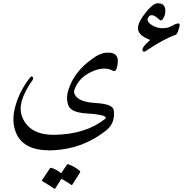

<svg xmlns="http://www.w3.org/2000/svg" viewBox="-20 -721 1185 1178"><path d="M671 -288Q610 -320 519 -269Q459 -234 436 -169Q432 -157 438 -143Q459 -95 566 -89Q674 -83 678 -44Q688 33 633 78Q489 193 306 201Q87 210 64 39Q54 -39 102 -145Q116 -174 131.5 -199Q147 -224 165 -246Q175 -258 181 -248Q186 -239 180 -230Q81 -91 116 -4Q161 109 316 106Q506 103 624 9Q634 2 625 -5Q608 -19 512 -25Q414 -31 399 -75Q383 -120 401 -174Q437 -282 542 -357Q568 -377 591 -387Q614 -397 633 -398Q724 -404 697 -305Q689 -277 671 -288ZM391 289Q393 286 399 287Q419 294 436.5 304Q454 314 470 328Q474 332 471 337L423 413Q421 416 414 411Q411 408 397 399.5Q383 391 357 376L319 435Q316 440 309 434Q305 431 288 420Q271 409 239 390Q235 387 238 384L287 311Q289 308 295 309Q312 314 327 322.5Q342 331 355 342ZM1072 -528Q1067 -513 1059 -508Q1022 -495 975.5 -470Q929 -445 873 -407Q863 -401 857 -407Q855 -409 855 -410Q846 -428 902 -476Q820 -506 827 -555Q831 -595 889 -662Q924 -701 948 -701Q999 -701 994 -645Q993 -627 981 -607Q970 -588 956 -602Q911 -645 891 -617Q870 -586 927 -559Q962 -542 1007 -551Q1021 -554 1038 -564Q1047 -569 1055 -572.5Q1063 -576 1069 -577Q1088 -580 1080 -554Z"/></svg>

Font: Amiri
Style: Regular
Weight: 400
Designer: Khaled Hosny
Version: Version 0.114